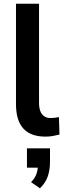

<svg xmlns="http://www.w3.org/2000/svg" viewBox="-20 -725 352 1033"><path d="M224 10Q145 10 105.5 -33.5Q66 -77 66 -165V-705H190V-172Q190 -147 196.5 -128.5Q203 -110 217 -100Q231 -90 253 -90Q265 -90 276.5 -91.5Q288 -93 297 -95L300 -1Q280 4 262.5 7Q245 10 224 10ZM195 288 147 255Q168 234 176 211Q184 188 184 163L209 177H125V73H249V147Q249 189 237 224Q225 259 195 288Z"/></svg>

Font: Nunito Sans 10pt SemiCondensed
Style: Bold
Weight: 700
Width: 4
Designer: Vernon Adams
Foundry: Vernon Adams
Version: Version 3.101;gftools[0.9.27]